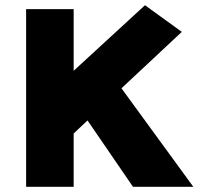

<svg xmlns="http://www.w3.org/2000/svg" viewBox="-20 -715 770 735"><path d="M489 0 315 -254 262 -204V0H80V-680H262V-444L535 -695L676 -593L445 -377L720 0Z"/></svg>

Font: Catamaran Black
Style: Regular
Weight: 900
Designer: Pria Ravichandran
Version: Version 2.000